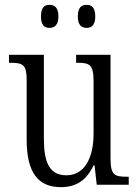

<svg xmlns="http://www.w3.org/2000/svg" viewBox="-20 -762 571 792"><path d="M337 -647C358 -647 373 -659 373 -694C373 -731 358 -742 337 -742C316 -742 301 -731 301 -694C301 -659 316 -647 337 -647ZM184 -647C205 -647 221 -659 221 -694C221 -731 205 -742 184 -742C163 -742 149 -731 149 -694C149 -659 163 -647 184 -647ZM231 10C294 10 337 -18 366 -80H370L379 0H511V-33H503C454 -33 436 -39 436 -106V-536H294V-503H299C350 -503 366 -496 366 -426V-211C366 -114 331 -39 254 -39C184 -39 161 -92 161 -190V-536H17V-503H23C75 -503 90 -495 90 -432V-185C90 -48 139 10 231 10Z"/></svg>

Font: Noto Serif Armenian Condensed Light
Style: Regular
Weight: 300
Width: 3
Designer: Monotype Design Team
Foundry: Monotype Imaging Inc.
Version: Version 2.008